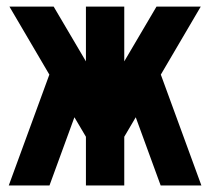

<svg xmlns="http://www.w3.org/2000/svg" viewBox="-20 -567 642 587"><path d="M130.9 -338.9 8.8 -546.9H144L242.7 -379.4V-546.9H359.9V-379.4L458.5 -546.9H593.8L471.7 -338.9L595.7 0H471.2L395 -208.5L359.9 -148.9V0H242.7V-148.9L207.5 -208.5L131.3 0H6.8Z"/></svg>

Font: Hack
Style: Bold
Weight: 700
Monospace: yes
Designer: Christopher Simpkins
Foundry: Christopher Simpkins
Version: Version 2.017